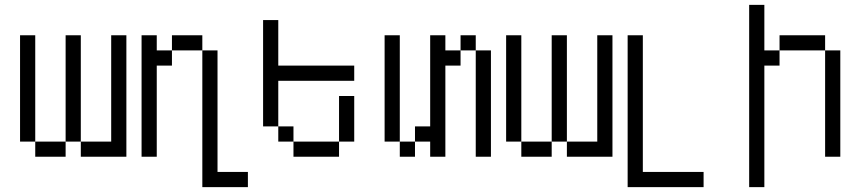

<svg xmlns="http://www.w3.org/2000/svg" viewBox="-20 -645 3540 790"><path d="M125 -62.5V0H250V-62.5ZM125 -62.5V-500H62.5V-62.5ZM250 -62.5H312.5V0H500Q500 0 500 -500H437.5V-62.5H312.5V-500H250Z M1000 125V62.5H875Q875 62.5 875 -437.5H812.5V125ZM562.5 -500Q562.5 -500 562.5 0H625Q625 0 625 -375H687.5V-437.5H625V-500ZM687.5 -437.5H812.5V-500H687.5Z M1437.5 -312.5V-375H1125V-562.5H1062.5V-125H1125V-62.5H1187.5V0H1375V-62.5H1187.5V-125H1125V-312.5ZM1375 -62.5H1437.5V-250H1375Z M1625 -62.5V0H1687.5V-62.5ZM1625 -62.5V-500H1562.5V-62.5ZM1750 -62.5V0H1812.5Q1812.5 0 1812.5 -375H1875V-437.5H1812.5V-500H1750Q1750 -500 1750 -125H1687.5V-62.5ZM1937.5 -437.5V0H2000V-437.5ZM1875 -437.5H1937.5V-500H1875Z M2125 -62.5V0H2250V-62.5ZM2125 -62.5V-500H2062.5V-62.5ZM2250 -62.5H2312.5V0H2500Q2500 0 2500 -500H2437.5V-62.5H2312.5V-500H2250Z M2875 125V62.5H2625V-500H2562.5Q2562.5 -500 2562.5 125Z M3062.5 -625Q3062.5 -625 3062.5 125H3125Q3125 125 3125 -375H3187.5V-437.5H3125V-625ZM3375 -437.5V0H3437.5V-437.5ZM3187.5 -437.5H3375V-500H3187.5Z"/></svg>

Font: BFUnifontExMono
Style: Regular
Weight: 500
Version: Version 15.0.06